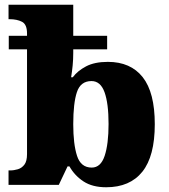

<svg xmlns="http://www.w3.org/2000/svg" viewBox="-20 -780 715 810"><path d="M428 10Q370 10 332.5 -14.5Q295 -39 273 -78H265L228 0H16V-61H22Q39 -61 55.5 -66Q72 -71 83 -85.5Q94 -100 94 -130V-572H17V-629H94V-639Q94 -677 73 -688Q52 -699 20 -699H16V-760H289V-629H432V-572H289V-557Q289 -529 286.5 -503.5Q284 -478 280 -454H287Q307 -481 343 -500Q379 -519 435 -519Q531 -519 582 -454.5Q633 -390 633 -256Q633 -121 580.5 -55.5Q528 10 428 10ZM367 -73Q405 -73 421.5 -122.5Q438 -172 438 -257Q438 -344 421 -391Q404 -438 366 -438Q320 -438 304.5 -391.5Q289 -345 289 -256Q289 -172 305 -122.5Q321 -73 367 -73Z"/></svg>

Font: Noto Serif Black
Style: Regular
Weight: 900
Designer: Monotype Design Team
Foundry: Monotype Imaging Inc.
Version: Version 2.014; ttfautohint (v1.8.4.7-5d5b)